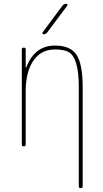

<svg xmlns="http://www.w3.org/2000/svg" viewBox="-20 -770 540 1010"><path d="M94.7 -9.8V-509.8Q94.7 -519.5 105 -519.5Q115.2 -519.5 115.2 -509.8V-415Q115.2 -414.1 116.2 -414.1Q118.2 -414.1 118.2 -416Q162.1 -530.3 269.5 -530.3Q350.6 -530.3 382.8 -481.4Q415 -432.6 415 -309.6V210Q415 219.7 404.8 219.7Q394.5 219.7 394.5 210V-309.6Q394.5 -392.6 380.4 -437.5Q366.2 -482.4 341.3 -496.1Q316.4 -509.8 269.5 -509.8Q196.3 -509.8 155.8 -451.2Q115.2 -392.6 115.2 -290V-9.8Q115.2 0 105 0Q94.7 0 94.7 -9.8ZM209 -589.8Q205.1 -589.8 203.6 -593.3Q202.1 -596.7 204.1 -599.6L308.6 -740.2Q316.4 -750 329.1 -750Q333 -750 334.5 -746.6Q335.9 -743.2 334 -740.2L228.5 -599.6Q220.7 -589.8 209 -589.8Z"/></svg>

Font: Rounded-X Mgen+ 2m thin
Style: Regular
Weight: 100
Designer: [Source Han Sans]
Ryoko NISHIZUKA  (kana & ideographs); Paul D. Hunt (Latin, Greek & Cyrillic); Wenlong ZHANG  (bopomofo
Version: Version 1.059.20150602